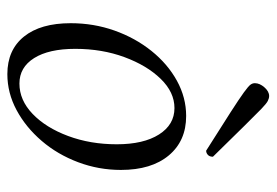

<svg xmlns="http://www.w3.org/2000/svg" viewBox="-132 -590 734 509"><g transform="rotate(90 234.5 -335.0)"><path d="M176 12Q112 12 76.5 -32Q41 -76 41 -156Q41 -217 60.5 -272Q80 -327 114.5 -370Q149 -413 193.5 -437.5Q238 -462 287 -462Q353 -462 391.5 -416Q430 -370 430 -289Q430 -230 409.5 -175.5Q389 -121 353 -79Q317 -37 271.5 -12.5Q226 12 176 12ZM201 -20Q245 -20 281.5 -55Q318 -90 340 -149Q362 -208 362 -278Q362 -349 336 -390Q310 -431 266 -431Q224 -431 188.5 -394.5Q153 -358 131 -298.5Q109 -239 109 -168Q109 -98 133.5 -59Q158 -20 201 -20ZM379 -515Q314 -556 277.5 -579.5Q241 -603 224.5 -615Q208 -627 204 -632.5Q200 -638 200 -644Q200 -657 211 -669.5Q222 -682 234 -682Q240 -682 247 -678.5Q254 -675 268.5 -661Q283 -647 313 -616.5Q343 -586 395 -533Q395 -524 390 -519.5Q385 -515 379 -515Z"/></g></svg>

Font: Petrona Light
Style: Italic
Weight: 300
Italic angle: -9°
Designer: Ringo R. Seeber
Foundry: Ringo R. Seeber
Version: Version 2.001; ttfautohint (v1.8.3)